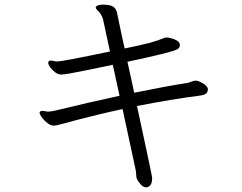

<svg xmlns="http://www.w3.org/2000/svg" viewBox="-20 -740 1040 824"><path d="M242 -207Q223 -201 209 -201Q198 -201 184 -211.5Q170 -222 160 -235.5Q150 -249 150 -256Q150 -260 155 -263Q157 -264 162 -264Q169 -264 175.5 -262.5Q182 -261 187 -261Q198 -261 220 -266Q354 -299 493 -329L464 -462Q460 -461 361 -440.5Q262 -420 243 -420Q230 -420 217 -429.5Q204 -439 195.5 -451Q187 -463 187 -470Q187 -480 198 -480Q203 -480 211.5 -478Q220 -476 225 -476Q246 -476 452 -519L422 -658Q419 -669 411 -681Q407 -688 399 -695Q391 -702 391 -707V-709Q392 -714 400.5 -717Q409 -720 421 -720Q452 -720 465 -712Q478 -704 482 -686L503 -586L515 -532Q588 -547 622 -556Q656 -565 687 -578L693 -579Q710 -579 730.5 -570.5Q751 -562 752 -548V-546Q752 -534 739 -527.5Q726 -521 671.5 -507.5Q617 -494 527 -475L556 -342Q698 -371 784 -384Q790 -385 800 -389Q810 -393 818 -394Q832 -394 850.5 -382.5Q869 -371 872 -360V-355Q872 -339 854 -333L840 -330Q715 -314 568 -285Q633 16 633 23Q633 47 624.5 55.5Q616 64 608 64Q594 64 582.5 50Q571 36 567 27Q565 22 564.5 10.5Q564 -1 563 -7L506 -272Q381 -245 242 -207Z"/></svg>

Font: Iansui 0.93
Style: Regular
Weight: 400
Designer: But Ko / Fontworks Inc.
Foundry: zi-hi.com / Fontworks Inc.
Version: Version 0.931